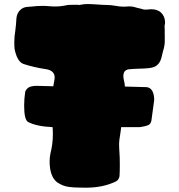

<svg xmlns="http://www.w3.org/2000/svg" viewBox="-20 -874 863 924"><path d="M563 -262.2C562.5 -256.8 561.5 -251 561 -244.6C560.1 -236.8 559.1 -229 557.6 -221.7C555.2 -208.5 553.7 -195.8 553.2 -183.1C553.2 -169.4 553.7 -155.8 554.7 -142.6C556.2 -125 556.6 -103 556.6 -77.1C556.6 -60.1 556.2 -43.5 555.2 -26.9C554.7 -22.5 553.2 -17.6 550.3 -12.7C546.9 -7.3 543.5 -3.9 539.1 -1.5C498 19 449.2 29.3 392.1 29.3C383.8 28.8 375.5 28.8 366.2 28.8C346.2 28.8 327.1 27.8 310.1 25.4C290.5 22.5 272 15.1 254.4 2.9C230.5 -16.1 218.8 -49.8 218.8 -98.1C218.8 -110.4 220.2 -123 222.7 -135.3C230.5 -165.5 234.4 -196.3 234.4 -228C234.4 -228 233.9 -250.5 233.9 -250.5C233.9 -250.5 232.9 -262.2 232.9 -262.2C182.6 -264.2 143.6 -272.5 115.7 -286.6C102.5 -293.9 96.2 -320.3 96.2 -365.7C96.2 -388.7 98.1 -411.1 101.6 -434.1C107.9 -446.8 116.7 -454.6 127.9 -457.5C137.7 -460 147 -460.9 155.3 -460.9C162.6 -460.9 188 -460.4 231 -459C232.9 -458.5 234.9 -458.5 236.3 -458.5C237.8 -468.3 239.7 -478 241.7 -487.8C242.7 -492.2 243.2 -496.6 243.2 -500.5C243.2 -523.9 228.5 -537.6 198.7 -541.5C162.1 -546.9 127 -555.2 92.3 -566.4C79.1 -571.3 68.4 -583.5 60.1 -603.5C52.7 -623.5 49.3 -638.7 49.3 -649.9C48.8 -661.1 48.8 -667.5 48.8 -669.4C48.8 -688.5 50.3 -707.5 53.7 -726.6C56.2 -746.6 58.1 -766.1 59.1 -786.1C60.5 -801.3 65.9 -813.5 75.2 -823.7C84.5 -834 96.2 -839.4 110.8 -840.8C110.8 -840.8 130.9 -842.3 130.9 -842.3C149.4 -844.7 168 -845.7 187 -845.7C196.3 -845.7 205.6 -845.2 215.8 -844.2C225.6 -843.3 235.4 -842.8 245.6 -842.8C265.1 -842.8 284.7 -845.2 303.7 -849.6C307.6 -850.1 311.5 -850.6 314.9 -850.6C314.9 -850.6 349.6 -851.1 349.6 -851.1C351.1 -851.1 352.5 -851.1 355 -850.6C356.9 -850.1 359.9 -850.1 363.3 -850.1C364.7 -850.1 366.2 -850.6 367.7 -851.1C378.9 -853.5 389.6 -854.5 400.4 -854.5C412.6 -854.5 427.7 -854 446.8 -852.5C465.3 -851.1 480.5 -850.1 492.7 -850.1C507.8 -850.1 522.5 -848.6 537.6 -845.7C550.8 -843.3 563.5 -841.8 576.7 -841.8C584.5 -841.8 592.8 -842.3 602.1 -843.3C612.8 -843.3 623 -841.8 633.3 -838.4C638.7 -836.4 644.5 -835 649.9 -834C653.8 -833.5 657.7 -832.5 661.1 -831.1C668 -828.6 674.8 -827.6 681.6 -827.6C681.6 -827.6 707 -829.6 707 -829.6C727.1 -829.6 743.2 -824.2 754.4 -814C767.6 -801.3 774.4 -785.2 774.4 -765.6C774.4 -761.2 773.4 -755.9 772 -750C772 -750 772.9 -723.6 772.9 -723.6C772.9 -723.6 772.5 -714.4 772.5 -714.4C772.5 -711.9 772.5 -710.4 772.9 -709.5C772.9 -709.5 772.9 -674.3 772.9 -674.3C772.9 -660.2 770 -645 764.6 -627.9C764.6 -627.9 759.3 -606.4 759.3 -606.4C753.9 -577.6 741.2 -559.6 721.7 -551.8C710.4 -546.9 686 -543.9 648.9 -543.5C632.3 -543 615.7 -542 599.1 -540.5C582 -537.6 573.7 -526.9 573.7 -508.3C573.7 -502.9 574.2 -497.1 575.7 -490.7C578.6 -479.5 580.6 -468.8 581.1 -457.5C613.8 -456.5 648.9 -455.6 686.5 -454.6C709.5 -451.2 721.2 -431.2 722.2 -393.6C722.2 -393.6 708.5 -292.5 708.5 -292.5C706.1 -282.2 701.2 -275.4 693.8 -272C686.5 -268.6 673.8 -265.1 656.7 -262.7C656.7 -262.7 648.9 -262.2 648.9 -262.2C648.9 -262.2 563 -262.2 563 -262.2Z"/></svg>

Font: Kaph
Style: Regular
Weight: 400
Designer: GGBotNet
Foundry: f0n7.com